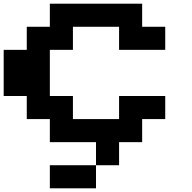

<svg xmlns="http://www.w3.org/2000/svg" viewBox="-20 -1020 1040 1040"><path d="M250 -937.5V-1000H500H750V-937.5V-875H812.5H875V-812.5V-750H750H625V-812.5V-875H500H375V-812.5V-750H312.5H250V-625V-500H312.5H375V-437.5V-375H500H625V-437.5V-500H750H875V-437.5V-375H812.5H750V-312.5V-250H687.5H625V-187.5V-125H562.5H500V-62.5V0H375H250V-62.5V-125H375H500V-187.5V-250H375H250V-312.5V-375H187.5H125V-437.5V-500H62.5H0V-625V-750H62.5H125V-812.5V-875H187.5H250Z"/></svg>

Font: Press Start 2P
Style: Regular
Weight: 500
Monospace: yes
Version: Version 2.14